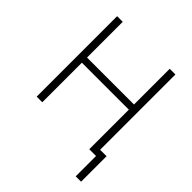

<svg xmlns="http://www.w3.org/2000/svg" viewBox="-224 -807 1119 1119"><g transform="rotate(45 336.0 -247.5)"><path d="M574.2 -42.5H627.4V167.5H583V0H527.3V-326.2H140.1V0H93.8V-663.1H140.1V-368.7H527.3V-663.1H574.2Z"/></g></svg>

Font: Bpm'online Open Sans Light
Style: Regular
Weight: 300
Foundry: Ascender Corporation
Version: Version 1.10